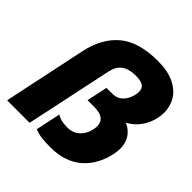

<svg xmlns="http://www.w3.org/2000/svg" viewBox="-210 -896 1062 1062"><g transform="rotate(45 321.5 -364.5)"><path d="M219 -3 250 -149Q277 -129 332 -129Q374 -129 403 -155Q432 -181 441 -224Q444 -239 444 -250Q444 -315 357 -315H304L330 -437H373Q413 -437 437 -461Q461 -485 470 -524Q473 -538 473 -549Q473 -575 455.5 -587.5Q438 -600 397 -600Q344 -600 314 -578Q284 -556 274 -509L166 0H-10L93 -489Q120 -613 199 -678.5Q278 -744 427 -744Q503 -744 554 -719.5Q605 -695 629 -654.5Q653 -614 653 -565Q653 -544 648 -521Q638 -474 610.5 -436Q583 -398 542 -377Q581 -360 601.5 -328Q622 -296 622 -253Q622 -235 617 -208Q594 -102 524 -43.5Q454 15 341 15Q258 15 219 -3Z"/></g></svg>

Font: Prompt Bold
Style: Bold Italic
Weight: 700
Italic angle: -12°
Designer: Katatrad Team
Foundry: CadsonDemak
Version: Version 1.000